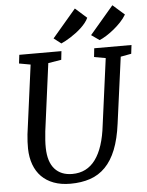

<svg xmlns="http://www.w3.org/2000/svg" viewBox="-63 -1028 833 1088"><g transform="rotate(-5 353.0 -483.5)"><path d="M70.8 -209Q70.8 -228 71.5 -247.8Q72.3 -267.6 74.7 -289.6L127 -682.6L62 -694.3L67.9 -743.2H307.6L302.2 -694.3L227.5 -682.1L176.8 -298.3Q173.8 -271 172.4 -248Q170.9 -225.1 171.4 -204.1Q172.9 -125 208.7 -84.7Q244.6 -44.4 308.6 -44.4Q392.1 -44.4 440.7 -110.8Q489.3 -177.2 503.9 -305.7L554.2 -682.1L488.8 -693.8L494.1 -743.2H706.1L700.2 -693.8L639.6 -682.6L588.9 -306.2Q577.6 -219.7 553.7 -159.7Q529.8 -99.6 492.7 -61.8Q455.6 -23.9 405.8 -7.1Q356 9.8 293.5 9.8Q239.7 9.8 198.7 -5.6Q157.7 -21 129.6 -49.3Q101.6 -77.6 86.7 -118.2Q71.8 -158.7 70.8 -209ZM482.9 -818.8 617.7 -977.1 684.1 -918.5Q671.4 -897 652.1 -876.5Q632.8 -856 611.1 -838.4Q589.4 -820.8 567.6 -807.1Q545.9 -793.5 528.8 -786.6ZM269.5 -818.8 404.3 -977.1 469.7 -918.9Q463.4 -904.8 452.1 -890.6Q440.9 -876.5 426.8 -863.3Q412.6 -850.1 396.7 -838.1Q380.9 -826.2 365.2 -816.2Q349.6 -806.2 335.4 -798.6Q321.3 -791 311 -786.6Z"/></g></svg>

Font: Merriweather
Style: Italic
Weight: 400
Italic angle: -7°
Designer: Eben Sorkin ( eben@eyebytes.com )
Foundry: Eben Sorkin ( eben@eyebytes.com )
Version: Version 1.005; ttfautohint (v0.97) -l 13 -r 13 -G 200 -x 24 